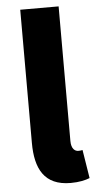

<svg xmlns="http://www.w3.org/2000/svg" viewBox="-56 -834 445 882"><g transform="rotate(-5 166.0 -392.5)"><path d="M234 14C273 14 303 7 322 -1L301 -132C291 -130 287 -130 281 -130C267 -130 249 -141 249 -178V-799H72V-185C72 -66 112 14 234 14Z"/></g></svg>

Font: Noto Sans CJK Black
Style: Bold
Weight: 900
Designer: Ryoko NISHIZUKA (kana & ideographs); Paul D. Hunt (Latin, Greek & Cyrillic); Wenlong ZHANG (bopomofo); Sandoll Communica
Foundry: Adobe Systems Incorporated
Version: Version 1.000;PS 1;hotconv 1.0.78;makeotf.lib2.5.61930